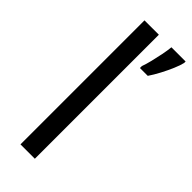

<svg xmlns="http://www.w3.org/2000/svg" viewBox="-248 -796 832 832"><g transform="rotate(45 168.5 -380.0)"><path d="M173 0H85V-760H173ZM337 -751Q333 -733 321.5 -706Q310 -679 295 -650.5Q280 -622 265 -600H217V-612Q224 -631 230.5 -657.5Q237 -684 242.5 -711.5Q248 -739 250 -760H337Z"/></g></svg>

Font: Noto Sans Chorasmian
Style: Regular
Weight: 400
Designer: Federico Parra Barrios
Foundry: Google LLC
Version: Version 1.004; ttfautohint (v1.8.4.7-5d5b)